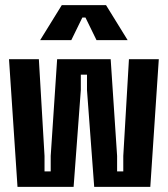

<svg xmlns="http://www.w3.org/2000/svg" viewBox="-20 -726 652 746"><path d="M48 0 15 -496H131L153 -120V-60H177V-120L202 -496H410L435 -120V-60H459V-120L481 -496H597L564 0H346L318 -376V-436H294V-376L266 0ZM136 -570 220 -706H392L476 -570H355L312 -658H300L257 -570Z"/></svg>

Font: Space Mono
Style: Bold
Weight: 700
Monospace: yes
Designer: Colophon Foundry + Benjamin Critton
Foundry: Colophon Foundry & Benjamin Critton
Version: Version 1.003; ttfautohint (v1.8.4.7-5d5b)